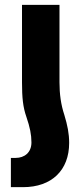

<svg xmlns="http://www.w3.org/2000/svg" viewBox="-20 -524 341 794"><path d="M89 -41C104 3 110 33 110 65C110 107 81 129 45 129H25V250H75C194 250 266 180 266 67C266 28 259 -6 246 -49C232 -91 226 -135 226 -184V-504H71V-184C71 -120 75 -81 89 -41Z"/></svg>

Font: Noto Sans Armenian SemiCondensed Extra
Style: Regular
Weight: 800
Width: 4
Designer: Monotype Design Team
Foundry: Monotype Imaging Inc.
Version: Version 1.901